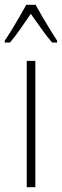

<svg xmlns="http://www.w3.org/2000/svg" viewBox="-42 -784 259 804"><path d="M106 0H70V-529H106ZM107 -764Q120 -740 138 -709.5Q156 -679 172.5 -652.5Q189 -626 197 -614V-606H176Q155 -630 131.5 -663.5Q108 -697 87 -726Q68 -699 44 -664Q20 -629 0 -606H-22V-614Q-10 -631 6.5 -658Q23 -685 39.5 -713.5Q56 -742 68 -764Z"/></svg>

Font: Noto Sans Malayalam ExtraCondensed ExtraLight
Style: Regular
Weight: 200
Width: 2
Designer: Jelle Bosma - Monotype Design Team
Foundry: Monotype Imaging Inc.
Version: Version 2.104; ttfautohint (v1.8.4.7-5d5b)